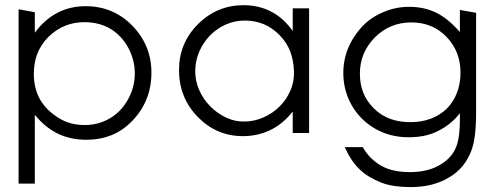

<svg xmlns="http://www.w3.org/2000/svg" viewBox="-20 -534 1935 751"><path d="M572.3 -250Q572.3 -139.6 498.5 -62.5Q461.9 -23.9 416.7 -5.6Q371.6 12.7 317.4 12.7Q256.3 12.7 206.8 -11Q157.2 -34.7 116.2 -85V184.1H52.7V-497.6L116.2 -486.3V-406.2Q193.4 -509.8 314.9 -509.8Q422.9 -509.8 497.6 -433.6Q572.3 -356.4 572.3 -250ZM507.3 -247.6Q507.3 -273.9 500.5 -299.6Q493.7 -325.2 481.2 -348.1Q468.8 -371.1 450.7 -390.1Q432.6 -409.2 410.2 -422.4Q387.7 -435.1 362.8 -441.2Q337.9 -447.3 310.1 -447.3Q228.5 -447.3 169.9 -390.1Q112.3 -333 112.3 -245.1Q112.3 -188 136.7 -145Q161.1 -102.1 211.4 -71.3Q234.9 -57.1 259.8 -51Q284.7 -44.9 311 -44.9Q364.3 -44.9 409.2 -70.8Q454.1 -96.7 481.4 -146.5Q507.3 -193.4 507.3 -247.6Z M1189 -13.7H1125V-97.7Q1086.4 -48.8 1037.1 -25.1Q987.8 -1.5 930.2 -1.5Q827.1 -1.5 753.9 -76.2Q680.2 -151.9 680.2 -259.8Q680.2 -365.2 753.9 -439Q828.6 -513.7 932.6 -513.7Q991.7 -513.7 1040 -489Q1088.4 -464.4 1125 -412.6V-501.5H1189ZM1129.9 -254.9Q1128.4 -297.9 1115.2 -332.5Q1102.1 -367.2 1073.7 -396.5Q1018.1 -453.6 937.5 -453.6Q897.9 -453.6 863 -438Q828.1 -422.4 801.8 -395.5Q775.4 -368.7 759.8 -333Q744.1 -297.4 743.7 -257.3Q743.2 -218.3 759 -182.1Q774.9 -146 802 -118.4Q829.1 -90.8 864.3 -74.2Q899.4 -57.6 937.5 -58.6Q975.1 -59.1 1010.5 -74.7Q1045.9 -90.3 1072.8 -116.7Q1099.6 -143.1 1115.5 -178.7Q1131.3 -214.4 1129.9 -254.9Z M1842.3 -97.7Q1842.3 -46.4 1837.9 -8.5Q1833.5 29.3 1823.7 55.2Q1811 88.9 1789.8 115Q1768.6 141.1 1736.3 160.2Q1673.8 197.8 1586.4 197.8Q1554.2 197.8 1525.1 193.8Q1496.1 189.9 1471.2 180.2Q1419.4 159.7 1388.7 130.4Q1354.5 99.1 1328.6 41.5H1398.9Q1413.1 66.4 1431.6 84.5Q1450.2 102.5 1472.7 115.2Q1515.6 139.2 1584 139.2Q1616.7 139.2 1644.5 132.8Q1672.4 126.5 1694.8 114.3Q1718.3 101.6 1733.6 86.4Q1749 71.3 1758.8 52.7Q1778.8 16.6 1778.8 -64.9V-91.3Q1744.1 -45.9 1689.9 -20Q1664.6 -7.8 1637 -2.4Q1609.4 2.9 1578.6 2.9Q1543.5 2.9 1511.5 -4.9Q1479.5 -12.7 1448.7 -29.8Q1418 -47.4 1395.3 -70.3Q1372.6 -93.3 1356.4 -121.1Q1322.8 -179.7 1322.8 -248.5Q1322.8 -317.9 1357.4 -377.4Q1375 -407.2 1398.2 -431.9Q1421.4 -456.5 1452.6 -473.6Q1483.4 -490.7 1514.9 -499Q1546.4 -507.3 1580.1 -507.3Q1608.4 -507.3 1634.3 -502Q1660.2 -496.6 1685.1 -484.9Q1732.4 -461.9 1778.8 -408.7V-495.1L1842.3 -483.9ZM1781.2 -250Q1781.2 -333.5 1726.1 -390.1Q1671.9 -446.3 1588.9 -446.3Q1504.9 -446.3 1446.3 -387.7Q1387.7 -328.1 1387.7 -246.1Q1387.7 -204.6 1401.1 -171.1Q1414.6 -137.7 1442.4 -109.9Q1496.1 -56.2 1585 -56.2Q1629.4 -56.2 1665.8 -70.1Q1702.1 -84 1727.8 -109.4Q1753.4 -134.8 1767.3 -170.7Q1781.2 -206.5 1781.2 -250Z"/></svg>

Font: Kawthoolei
Style: Regular
Weight: 400
Designer: Moe Zed
Foundry: Moe Zed
Version: Version 1.000;July 10, 2024;FontCreator 14.0.0.2901 32-bit